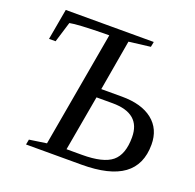

<svg xmlns="http://www.w3.org/2000/svg" viewBox="-117 -776 911 898"><g transform="rotate(20 338.0 -327.5)"><path d="M344.7 -363.8H447.8Q545.4 -363.8 599.9 -320.6Q654.3 -277.3 654.3 -199.7Q654.3 -99.1 586.2 -49.6Q518.1 0 378.4 0H102.5L107.4 -25.9L192.9 -38.6L293.9 -612.8H269Q135.3 -610.8 98.6 -603L67.4 -501H34.7L62 -654.8H500L495.1 -628.9L388.2 -615.7ZM336.9 -319.8 288.1 -43.9H365.2Q470.7 -43.9 513.9 -79.6Q557.1 -115.2 557.1 -200.7Q557.1 -319.8 417 -319.8Z"/></g></svg>

Font: Liberation Serif
Style: Italic
Weight: 400
Italic angle: -16.333°
Designer: Steve Matteson
Foundry: Ascender Corporation
Version: Version 2.1.5